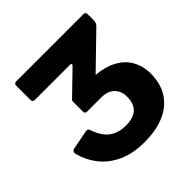

<svg xmlns="http://www.w3.org/2000/svg" viewBox="-193 -906 1079 1079"><g transform="rotate(-45 347.0 -366.0)"><path d="M358 10Q265 10 199 -20.5Q133 -51 93 -102Q53 -153 37 -214Q33 -232 39 -237.5Q45 -243 49 -244L162 -266Q182 -270 187 -259Q210 -189 249.5 -159.5Q289 -130 349 -130Q408 -130 438 -157.5Q468 -185 468 -240Q468 -272 455 -294Q442 -316 419.5 -328Q397 -340 363 -340H252Q233 -340 233 -355V-437Q233 -453 252 -453H391Q479 -453 538 -425Q597 -397 625.5 -348.5Q654 -300 654 -238Q654 -159 618.5 -103.5Q583 -48 517 -19Q451 10 358 10ZM346 -371 236 -446 373 -579Q380 -586 377.5 -590Q375 -594 365 -594H91Q79 -594 75 -599Q71 -604 71 -616V-723Q71 -742 87 -742H622Q639 -742 639 -724V-678Q639 -668 636.5 -659.5Q634 -651 624 -641Z"/></g></svg>

Font: Libre Franklin ExtraBold
Style: Regular
Weight: 800
Designer: Pablo Impallari, Rodrigo Fuenzalida, Nhung Nguyen
Foundry: Impallari Type
Version: Version 3.000